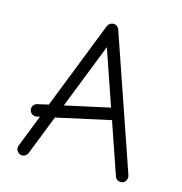

<svg xmlns="http://www.w3.org/2000/svg" viewBox="-103 -782 830 877"><g transform="rotate(15 312.0 -344.0)"><path d="M354 -670C350 -681 339 -689 328 -689C316 -689 305 -682 300 -671L137 -256L85 -244C72 -241 63 -230 63 -217C63 -200 76 -188 92 -188C94 -188 96 -188 112 -192L52 -39C51 -36 50 -32 50 -29C50 -15 62 0 79 0C90 0 101 -7 105 -18L179 -206L434 -262L518 -18C522 -6 533 1 545 1C562 1 573 -13 573 -28C573 -31 573 -34 572 -37ZM204 -270 325 -578 415 -316Z"/></g></svg>

Font: Comic Neue
Style: Normal
Weight: 400
Designer: Craig Rozynski
Foundry: Craig Rozynski
Version: Version 2.003